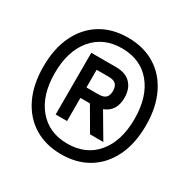

<svg xmlns="http://www.w3.org/2000/svg" viewBox="-142 -763 864 876"><g transform="rotate(30 290.0 -325.0)"><path d="M290 -18Q208 -18 147.5 -55Q87 -92 53.5 -161Q20 -230 20 -325Q20 -420 53.5 -489Q87 -558 147.5 -595Q208 -632 290 -632Q372 -632 432.5 -595Q493 -558 526.5 -489Q560 -420 560 -325Q560 -230 526.5 -161Q493 -92 432.5 -55Q372 -18 290 -18ZM290 -74Q388 -74 444 -141.5Q500 -209 500 -325Q500 -441 444 -508.5Q388 -576 290 -576Q193 -576 136.5 -508.5Q80 -441 80 -325Q80 -209 136.5 -141.5Q193 -74 290 -74ZM178 -163V-488H309Q359 -488 385.5 -460.5Q412 -433 412 -386Q412 -314 353 -292L429 -163H359L288 -285H238V-163ZM238 -340H301Q329 -340 340 -352Q351 -364 351 -386Q351 -409 340 -421Q329 -433 301 -433H238Z"/></g></svg>

Font: Sometype Mono
Style: Bold
Weight: 700
Monospace: yes
Designer: Ryoichi Tsunekawa
Foundry: Dharma Type
Version: Version 1.000; ttfautohint (v1.8.3)